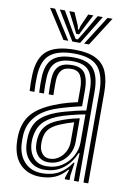

<svg xmlns="http://www.w3.org/2000/svg" viewBox="-89 -839 622 904"><g transform="rotate(10 222.5 -387.0)"><path d="M373.5 0V-432.4Q373.5 -513.4 340.4 -551.9Q307.4 -590.4 225.1 -590.4Q149.1 -590.4 111.6 -560.4Q74.1 -530.4 71 -457.1Q70.3 -438 70.4 -419Q70.4 -400 71.8 -380.4H49.1Q47.6 -401.7 47.5 -419.2Q47.3 -436.7 48.1 -458Q51.5 -539.2 93.2 -573.9Q134.8 -608.7 225.1 -608.7Q288.9 -608.7 326.4 -589.7Q363.9 -570.6 380.2 -531.6Q396.4 -492.6 396.4 -432.4V0ZM187.8 -45.3Q230 -45.3 261.2 -65.5Q292.4 -85.8 309.7 -117.5Q327 -149.2 327 -183.1V-317.5Q294.8 -311.8 257.7 -302Q220.7 -292.3 196.3 -282.4Q150.5 -263.5 128 -236.1Q105.5 -208.7 100.7 -162.9Q100 -154.1 100.2 -145.4Q100.3 -136.7 101.1 -129.1Q105.8 -91.6 127.6 -68.4Q149.4 -45.3 187.8 -45.3ZM193.1 -64.9Q162.5 -64.9 144.5 -84Q126.6 -103 123.8 -131.3Q123.1 -139.5 123.1 -147.1Q123 -154.6 123.5 -161.9Q126.8 -201.5 146.1 -225Q165.3 -248.6 203.9 -264.7Q229.5 -275.3 252.7 -282.2Q275.9 -289.1 304 -294.8V-181.3Q304 -149.8 289.7 -123.3Q275.4 -96.8 250.4 -80.9Q225.4 -64.9 193.1 -64.9ZM196.1 -82.8Q219.6 -82.8 238.8 -95.8Q258 -108.7 269.5 -130.6Q281.1 -152.5 281.1 -179.4V-271.8Q264.1 -267.1 247.1 -261.1Q230.1 -255.1 211.7 -247.2Q178.4 -232.5 163.4 -212.9Q148.4 -193.2 146.4 -160.7Q145.9 -152.3 146.1 -145.6Q146.3 -139 146.8 -133.1Q148.7 -113.7 161.5 -98.3Q174.2 -82.8 196.1 -82.8ZM167.4 8.8Q110.6 8.8 74.4 -25.5Q38.2 -59.7 32.6 -123.8Q31.6 -135.9 31.6 -147.4Q31.5 -158.8 32.3 -170.6Q37.1 -230.9 69.9 -269.1Q102.8 -307.3 173 -335.2Q189.5 -341.9 205.5 -347.4Q221.4 -352.8 239.9 -357.8Q258.4 -362.9 281.9 -368.1V-432.5Q281.9 -471.9 269.4 -494.5Q257 -517.1 225.1 -517.1Q193.4 -517.1 178.6 -500.3Q163.8 -483.5 162.4 -452.4Q162.1 -443.2 161.9 -422.5Q161.8 -401.8 162.7 -380.4H140Q139 -402.8 139.1 -422.1Q139.3 -441.5 139.7 -454.5Q141.4 -495.1 161.7 -515.2Q182 -535.4 225.1 -535.4Q270.2 -535.4 287.5 -508.5Q304.8 -481.5 304.8 -432.5V-352.4Q272.5 -345.1 239.7 -336.1Q207 -327.2 180.9 -317.8Q121.4 -295.9 89.7 -258.5Q57.9 -221.2 55.1 -168.8Q54.7 -158.9 54.6 -147.5Q54.5 -136 55.4 -125.7Q59.8 -72.6 90.9 -40.9Q121.9 -9.1 174 -9.1Q220.8 -9.1 254.5 -28.8Q288.2 -48.6 311 -83.8H316.2L307 -21.9V0H284.3L283.9 -7.1L296.8 -46.9H292.5Q268.8 -17.9 238.1 -4.5Q207.5 8.8 167.4 8.8ZM327.7 0.1V-58.3L331.9 -131.9H326.6Q307.1 -83.7 269.4 -55.4Q231.7 -27.1 180.2 -27.3Q137.6 -27.4 109.9 -54.1Q82.2 -80.7 78.3 -127.3Q77.6 -136.6 77.5 -147.1Q77.5 -157.6 78 -166.9Q81.8 -219.5 108.5 -249.8Q135.1 -280 188.7 -300.1Q205.3 -306.4 229.3 -313.2Q253.3 -320.1 279.3 -326.2Q305.2 -332.3 327.8 -336.3V-432.4Q327.8 -491.8 305.4 -522.7Q283 -553.7 225.1 -553.7Q171.6 -553.7 145.3 -530.7Q118.9 -507.6 116.8 -455Q116.3 -440.3 116.1 -420.7Q116 -401.1 117.3 -380.4H94.6Q93.3 -401 93.3 -420.7Q93.2 -440.4 93.8 -455.4Q96.4 -516.9 127.2 -544.5Q158 -572.1 225.1 -572.1Q294.7 -572.1 322.6 -537.6Q350.6 -503.1 350.6 -432.4V0.1ZM75.8 -782.9H99.7L187.3 -644.7H164.1ZM122.2 -782.9H146.8L199.8 -691.4L220.2 -659H230.1L250.4 -691.3L303.4 -782.9H328L243.7 -644.7H206.5ZM168 -782.9H192.6L219 -722.4L222.8 -705.1H227.5L231.3 -722.4L258.3 -782.9H282.9L245 -709.9L232.2 -683.5H218.1L205.4 -709.9ZM350.5 -782.9H374.4L286.1 -644.7H262.9Z"/></g></svg>

Font: Big Shoulders Inline Text Thin
Style: Regular
Weight: 100
Designer: Patric King
Foundry: XO Type Co
Version: Version 2.002